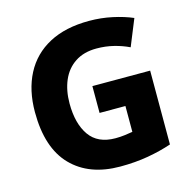

<svg xmlns="http://www.w3.org/2000/svg" viewBox="-107 -831 945 947"><g transform="rotate(-15 365.5 -357.0)"><path d="M362 -409H657V-32Q601 -13 535.5 -1.5Q470 10 393 10Q235 10 145 -82.5Q55 -175 55 -358Q55 -470 98 -552.5Q141 -635 224.5 -679.5Q308 -724 429 -724Q490 -724 547.5 -711.5Q605 -699 649 -680L594 -545Q559 -562 517 -572.5Q475 -583 429 -583Q364 -583 319.5 -553.5Q275 -524 253 -472.5Q231 -421 231 -355Q231 -252 273.5 -191.5Q316 -131 406 -131Q431 -131 454 -134Q477 -137 494 -140V-272H362Z"/></g></svg>

Font: Noto Sans Gujarati ExtraBold
Style: Regular
Weight: 800
Designer: Jelle Bosma - Monotype Design Team, Universal Thirst
Foundry: Monotype Imaging Inc.
Version: Version 2.106; ttfautohint (v1.8.4.7-5d5b)